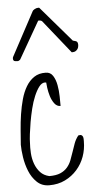

<svg xmlns="http://www.w3.org/2000/svg" viewBox="-62 -970 514 1007"><g transform="rotate(-5 195.5 -466.5)"><path d="M25.4 -224.6Q28.3 -259.8 31.2 -301.3Q34.2 -342.8 40.5 -383.8Q46.9 -424.8 57.1 -461.9Q67.4 -499 84.5 -527.8Q101.6 -556.6 127 -573.7Q152.3 -590.8 188.5 -589.8Q212.9 -589.8 226.1 -569.3Q239.3 -548.8 244.6 -519.5Q250 -490.2 250.5 -459.5Q251 -428.7 251 -409.2Q231.4 -409.2 218.8 -426.3Q206.1 -443.4 199.2 -465.8Q192.4 -488.3 189.5 -509.8L186.5 -538.1Q185.5 -538.1 183.1 -538.6Q180.7 -539.1 179.7 -539.1Q163.1 -539.1 148.9 -520.5Q134.8 -502 122.6 -473.1Q110.4 -444.3 101.6 -408.7Q92.8 -373 86.9 -338.9Q81.1 -304.7 77.6 -275.9Q74.2 -247.1 74.2 -231.4Q72.3 -206.1 74.2 -175.8Q76.2 -145.5 85.9 -119.1Q95.7 -92.8 113.3 -73.7Q130.9 -54.7 160.2 -47.9Q196.3 -47.9 218.8 -57.6Q241.2 -67.4 255.4 -84Q269.5 -100.6 277.3 -121.1Q285.2 -141.6 292.5 -163.6Q299.8 -185.5 307.6 -207Q315.4 -228.5 330.1 -247.1Q341.8 -250 347.2 -246.6Q352.5 -243.2 354.5 -237.3Q356.4 -231.4 356.4 -223.6V-212.9Q356.4 -171.9 342.8 -133.8Q329.1 -95.7 302.7 -65.9Q276.4 -36.1 239.7 -18.1Q203.1 0 156.2 0Q117.2 0 91.3 -24.9Q65.4 -49.8 51.3 -85Q37.1 -120.1 31.2 -158.7Q25.4 -197.3 25.4 -224.6ZM23.4 -677.7Q23.4 -679.7 23.9 -682.1Q24.4 -684.6 24.4 -685.5L148.4 -917Q149.4 -920.9 159.2 -926.8Q168.9 -932.6 179.7 -932.6Q180.7 -932.6 182.6 -932.1Q184.6 -931.6 184.6 -931.6L344.7 -745.1Q364.3 -741.2 367.7 -735.4Q371.1 -729.5 371.1 -719.7Q371.1 -715.8 369.6 -709.5Q368.2 -703.1 364.3 -697.8Q360.4 -692.4 354 -688.5Q347.7 -684.6 337.9 -684.6H334Q333 -684.6 333 -685.5L196.3 -856.4Q191.4 -865.2 177.7 -865.2H172.9L61.5 -670.9Q60.5 -668.9 55.7 -666Q50.8 -663.1 48.8 -663.1Q31.2 -663.1 27.3 -667Q23.4 -670.9 23.4 -677.7Z"/></g></svg>

Font: Shadows Into Light
Style: Regular
Weight: 400
Designer: Kimberly Geswein
Foundry: Kimberly Geswein
Version: Version 001.000